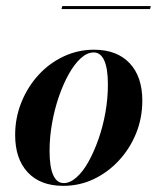

<svg xmlns="http://www.w3.org/2000/svg" viewBox="-20 -589 509 621"><path d="M184.7 12.1Q110.5 12.1 69.8 -31.5Q29 -75 29 -152.4Q29 -208.1 49.2 -258.1Q69.4 -308.1 104.4 -346.4Q139.5 -384.7 185.9 -406.5Q232.3 -428.2 283.9 -428.2Q358.1 -428.2 399.2 -384.7Q440.3 -341.1 440.3 -263.7Q440.3 -207.3 420.2 -157.7Q400 -108.1 364.5 -69.8Q329 -31.5 283.1 -9.7Q237.1 12.1 184.7 12.1ZM186.3 3.2Q206.5 3.2 227.4 -15.3Q248.4 -33.9 266.1 -65.7Q283.9 -97.6 298.4 -138.7Q312.9 -179.8 321 -225.4Q329 -271 329 -315.3Q329 -366.9 317.3 -393.1Q305.6 -419.4 283.1 -419.4Q262.1 -419.4 241.5 -400.8Q221 -382.3 202.8 -350Q184.7 -317.7 170.6 -277Q156.5 -236.3 148.4 -190.7Q140.3 -145.2 140.3 -100.8Q140.3 -49.2 152 -23Q163.7 3.2 186.3 3.2ZM179 -559.7 181.5 -569.4H467.7L465.3 -559.7Z"/></svg>

Font: Playfair 144pt
Style: Bold Italic
Weight: 700
Italic angle: -15.6°
Designer: Claus Eggers Sørensen
Foundry: Claus Eggers Sørensen
Version: Version 2.203